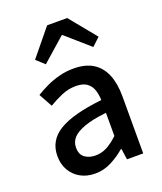

<svg xmlns="http://www.w3.org/2000/svg" viewBox="-153 -932 882 1045"><g transform="rotate(-20 287.5 -410.0)"><path d="M217 14Q170 14 133.5 -6Q97 -26 76 -62Q55 -98 55 -146Q55 -235 133.5 -283.5Q212 -332 384 -351Q383 -383 374 -410Q365 -437 342.5 -453.5Q320 -470 279 -470Q236 -470 196 -453Q156 -436 120 -414L77 -492Q106 -510 141 -526.5Q176 -543 216 -553.5Q256 -564 299 -564Q368 -564 412 -536.5Q456 -509 477.5 -457Q499 -405 499 -331V0H405L396 -63H392Q355 -31 311 -8.5Q267 14 217 14ZM252 -78Q288 -78 319 -94.5Q350 -111 384 -143V-277Q303 -268 255 -250.5Q207 -233 186.5 -209.5Q166 -186 166 -155Q166 -114 191 -96Q216 -78 252 -78ZM120 -680 246 -834H362L488 -680L442 -637L306 -756H302L167 -637Z"/></g></svg>

Font: Noto Sans SC Thin Medium
Style: Regular
Weight: 500
Version: Version 2.004-H2;hotconv 1.0.118;makeotfexe 2.5.65603